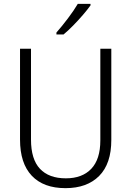

<svg xmlns="http://www.w3.org/2000/svg" viewBox="-20 -967 682 997"><path d="M558 -240Q558 -117 495 -53.5Q432 10 320 10Q206 10 145 -54.5Q84 -119 84 -242V-714H141V-242Q141 -140 187.5 -90.5Q234 -41 322 -41Q407 -41 454 -90.5Q501 -140 501 -238V-714H558ZM450 -939Q435 -918 411 -890Q387 -862 360 -834.5Q333 -807 310 -788H273V-798Q302 -831 333 -872Q364 -913 384 -947H450Z"/></svg>

Font: Noto Sans Khmer UI SemiCondensed Light
Style: Regular
Weight: 300
Width: 4
Designer: Danh Hong and the Monotype Design Team
Foundry: Monotype Imaging Inc.
Version: Version 2.002; ttfautohint (v1.8.4.7-5d5b)